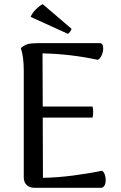

<svg xmlns="http://www.w3.org/2000/svg" viewBox="-20 -901 580 921"><path d="M487 -37Q487 -21 481 -10.5Q475 0 464 0H147Q123 0 108.5 -13Q94 -26 94 -50V-562Q94 -629 80 -670Q95 -684 112 -689Q129 -694 159 -694H459Q475 -694 475 -668Q475 -652 467.5 -635.5Q460 -619 449 -614Q319 -642 184 -645L185 -390H424Q427 -377 427 -364Q427 -349 424 -337H185L186 -48Q253 -49 330.5 -59Q408 -69 469 -82Q478 -77 482.5 -64Q487 -51 487 -37ZM185 -881 323 -763Q323 -759 317 -750Q311 -741 305 -739L127 -820Q134 -838 152 -856Q170 -874 185 -881Z"/></svg>

Font: Arima Madurai Medium
Style: Regular
Weight: 500
Designer: Joana Correia and Natanael Gama
Foundry: NDISCOVER
Version: Version 1.020